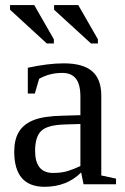

<svg xmlns="http://www.w3.org/2000/svg" viewBox="-20 -715 484 745"><path d="M227.1 -469.2Q302.2 -469.2 337.6 -438.5Q373 -407.7 373 -344.2V-34.2L430.2 -22V0H304.2L294.9 -45.9Q239.3 9.8 152.8 9.8Q35.2 9.8 35.2 -127Q35.2 -172.9 53 -202.9Q70.8 -232.9 109.9 -248.8Q148.9 -264.6 223.1 -266.1L292 -268.1V-339.8Q292 -387.2 274.7 -409.7Q257.3 -432.1 221.2 -432.1Q172.4 -432.1 131.8 -409.2L115.2 -352.1H87.9V-452.1Q167 -469.2 227.1 -469.2ZM292 -233.9 228 -231.9Q162.6 -229.5 139.4 -206.5Q116.2 -183.6 116.2 -129.9Q116.2 -43.9 186 -43.9Q219.2 -43.9 243.4 -51.5Q267.6 -59.1 292 -70.8ZM333 -546.4 189.9 -677.2V-695.3H283.7L359.9 -562.5V-546.4ZM161.6 -546.4 19 -677.2V-695.3H112.8L189 -562.5V-546.4Z"/></svg>

Font: Tinos
Style: Regular
Weight: 400
Designer: Steve Matteson
Foundry: Monotype Imaging Inc.
Version: Version 1.23